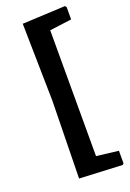

<svg xmlns="http://www.w3.org/2000/svg" viewBox="-149 -701 593 879"><g transform="rotate(-20 147.5 -261.0)"><path d="M289 -648 295 -641V-581L188 -567V46L295 59V120L289 126L80 116L87 -261L80 -638Z"/></g></svg>

Font: Alegreya Sans
Style: Bold
Weight: 700
Designer: Juan Pablo del Peral
Foundry: Huerta Tipografica
Version: Version 2.007